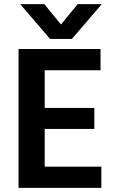

<svg xmlns="http://www.w3.org/2000/svg" viewBox="-20 -912 568 932"><path d="M472 0H70V-674H468V-571H197V-388H438V-286H197V-103H472ZM329 -723H223L78 -892H195L276 -793L357 -892H474Z"/></svg>

Font: Hind Vadodara SemiBold
Style: Regular
Weight: 600
Designer: Hitesh Malaviya
Foundry: Indian Type Foundry
Version: Version 1.001;PS 1.0;hotconv 1.0.86;makeotf.lib2.5.63406; tt